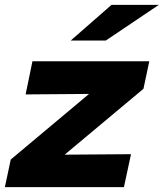

<svg xmlns="http://www.w3.org/2000/svg" viewBox="-20 -767 671 787"><path d="M0 0 24 -113 345 -382 85 -380 113 -516H592L568 -403L245 -133L517 -135L488 0ZM270 -601 437 -747H631L414 -601Z"/></svg>

Font: Red Hat Mono
Style: Italic
Weight: 300
Italic angle: -12°
Monospace: yes
Designer: Pentagram, MCKL
Foundry: Pentagram, MCKL
Version: Version 1.023